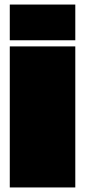

<svg xmlns="http://www.w3.org/2000/svg" viewBox="-20 -824 373 844"><path d="M23 -647V-804H311V-647ZM311 0H23V-620H311Z"/></svg>

Font: Gasoek One
Style: Regular
Weight: 400
Designer: Jiashuo Zhang
Foundry: JAMO
Version: Version 1.000; ttfautohint (v1.8.4.7-5d5b);gftools[0.9.29]